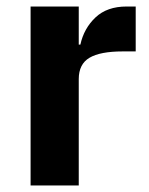

<svg xmlns="http://www.w3.org/2000/svg" viewBox="-20 -570 459 590"><path d="M74 0V-550H222V-433H227Q238 -483 273.5 -516.5Q309 -550 369 -550H397V-412H357Q288 -412 255 -392.5Q222 -373 222 -327V0Z"/></svg>

Font: IBM Plex Sans JP
Style: Bold
Weight: 700
Designer: Mike Abbink; Paul van der Laan; Pieter van Rosmalen; Wujin Sim; Yejin Wi; Jinhee Kim; Boomi Park; Yona Kim; Kichan Ma
Foundry: Sandoll Inc.
Version: Version 1.001